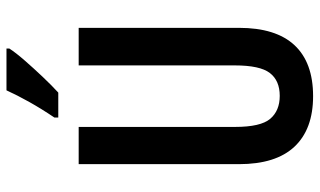

<svg xmlns="http://www.w3.org/2000/svg" viewBox="-217 -760 987 593"><g transform="rotate(-90 276.5 -463.5)"><path d="M487 -219Q487 -105 433.5 -47.5Q380 10 276 10Q174 10 120 -47.5Q66 -105 66 -219V-714H181V-231Q181 -152 206 -122.5Q231 -93 277 -93Q324 -93 347.5 -123.5Q371 -154 371 -232V-714H487ZM423 -928Q410 -908 386 -880.5Q362 -853 335.5 -825Q309 -797 287 -777H210V-789Q237 -829 258 -866.5Q279 -904 294 -937H423Z"/></g></svg>

Font: Noto Sans Telugu ExtraCondensed SemiBold
Style: Regular
Weight: 600
Width: 2
Designer: Jelle Bosma - Monotype Design Team
Foundry: Monotype Imaging Inc.
Version: Version 2.005; ttfautohint (v1.8.4.7-5d5b)